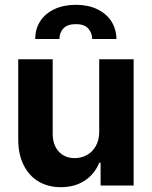

<svg xmlns="http://www.w3.org/2000/svg" viewBox="-20 -779 637 806"><path d="M396.5 -530.3H541V0H402.3V-95.7H396.5Q377.4 -48.3 335.7 -20.8Q293.9 6.8 235.4 6.8Q182.1 6.8 141.8 -17.1Q101.6 -41 79.1 -86.2Q56.6 -131.3 56.6 -192.4V-530.3H201.2V-217.8Q201.2 -170.9 226.3 -143.1Q251.5 -115.2 293.9 -115.2Q321.3 -115.2 344.7 -128.2Q368.2 -141.1 382.3 -166Q396.5 -190.9 396.5 -225.6ZM298.8 -758.8Q349.6 -758.8 387.9 -740.5Q426.3 -722.2 447.3 -689.7Q468.3 -657.2 468.8 -615.2H367.2Q366.2 -642.6 349.6 -660.2Q333 -677.7 298.8 -677.7Q263.2 -677.7 246.3 -659.9Q229.5 -642.1 229.5 -615.2H127.9Q127.9 -657.2 148.7 -689.7Q169.4 -722.2 208.3 -740.5Q247.1 -758.8 298.8 -758.8Z"/></svg>

Font: Pretendard
Style: Bold
Weight: 700
Designer: Base glyphs from Inter by Rasmus Andersson; Hangeul glyphs from Noto Sans CJK(Source Han Sans) by Jang Soo-young and Kan
Foundry: Kil Hyung-jin
Version: Version 1.309